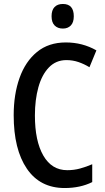

<svg xmlns="http://www.w3.org/2000/svg" viewBox="-20 -938 531 968"><path d="M315 -635Q262 -635 226.5 -598Q191 -561 173.5 -498Q156 -435 156 -356Q156 -227 198.5 -153.5Q241 -80 319 -80Q353 -80 384 -88.5Q415 -97 445 -110V-20Q385 10 306 10Q182 10 115.5 -87.5Q49 -185 49 -357Q49 -462 78.5 -545Q108 -628 166.5 -676Q225 -724 312 -724Q396 -724 466 -684L431 -599Q405 -615 376 -625Q347 -635 315 -635ZM297 -918Q352 -918 352 -856Q352 -825 337 -809.5Q322 -794 297 -794Q271 -794 255.5 -809.5Q240 -825 240 -856Q240 -887 255 -902.5Q270 -918 297 -918Z"/></svg>

Font: Avrile Sans Condensed Medium
Style: Regular
Weight: 500
Width: 3
Designer: Monotype Design Team
Foundry: Monotype Imaging Inc.
Version: Version 2.001;September 10, 2019;FontCreator 11.5.0.2425 64-